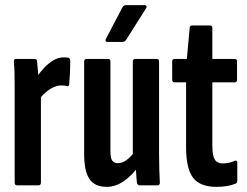

<svg xmlns="http://www.w3.org/2000/svg" viewBox="-20 -720 960 746"><path d="M46 0Q37 0 37 -11V-367Q37 -405 36.5 -433Q36 -461 34 -479Q33 -491 42 -491H115Q123 -491 124 -482Q126 -464 128 -437.5Q130 -411 130 -394L139 -375V-11Q139 0 130 0ZM131 -332 124 -422Q136 -440 152 -457Q168 -474 187 -485.5Q206 -497 227 -497Q238 -497 245 -496Q250 -494 251.5 -490.5Q253 -487 253 -482Q253 -460 252 -438Q251 -416 249 -394Q248 -384 241 -385Q236 -387 230 -387.5Q224 -388 217 -388Q196 -388 172.5 -372.5Q149 -357 131 -332Z M395 6Q348 6 327.5 -24.5Q307 -55 307 -121V-481Q307 -491 317 -491H400Q409 -491 409 -481V-135Q409 -106 416 -96Q423 -86 438 -86Q456 -86 473.5 -99.5Q491 -113 507 -136L521 -78Q496 -41 463 -17.5Q430 6 395 6ZM522 0Q514 0 512 -10Q510 -28 508.5 -55Q507 -82 506 -98L496 -117V-481Q496 -491 506 -491H589Q598 -491 598 -481V-125Q598 -87 599 -59Q600 -31 601 -13Q602 0 593 0ZM397 -557Q392 -557 390.5 -560.5Q389 -564 391 -568L456 -692Q461 -700 469 -700H542Q547 -700 549 -696.5Q551 -693 547 -687L470 -565Q465 -557 454 -557Z M821 6Q757 6 730 -29.5Q703 -65 703 -148V-400H659Q649 -400 649 -411V-481Q649 -491 659 -491H706L717 -612Q718 -621 726 -621H796Q805 -621 805 -611V-491H892Q901 -491 901 -481V-411Q901 -400 892 -400H805V-154Q805 -117 814 -101Q823 -85 846 -85Q858 -85 869 -87.5Q880 -90 892 -95Q902 -99 902 -88V-18Q902 -8 894 -6Q880 0 861 3Q842 6 821 6Z"/></svg>

Font: Sofia Sans Extra Condensed
Style: Bold
Weight: 700
Designer: Botio Nikoltchev, Ani Petrova
Foundry: lettersoup
Version: Version 4.101